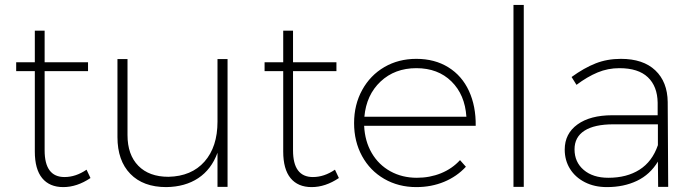

<svg xmlns="http://www.w3.org/2000/svg" viewBox="-20 -762 2832 783"><path d="M349 -36Q294 1 238 1Q182 1 152 -35.5Q122 -72 122 -144V-472H46V-508H122V-637H162V-508H339V-472H162V-149Q162 -40 243 -40Q289 -40 333 -70Z M908 -521V0H867V-139Q842 -71 788.5 -35.5Q735 0 658 1Q564 1 511.5 -53Q459 -107 459 -203V-521H500V-211Q500 -131 544 -86Q588 -41 667 -41Q761 -43 814 -103Q867 -163 867 -266V-521Z M1362 -36Q1307 1 1251 1Q1195 1 1165 -35.5Q1135 -72 1135 -144V-472H1059V-508H1135V-637H1175V-508H1352V-472H1175V-149Q1175 -40 1256 -40Q1302 -40 1346 -70Z M1920 -249H1465Q1468 -186 1496 -138Q1524 -90 1572 -63.5Q1620 -37 1680 -37Q1733 -37 1778.5 -55.5Q1824 -74 1856 -109L1880 -82Q1843 -42 1791 -20.5Q1739 1 1678 1Q1605 1 1547 -32.5Q1489 -66 1456.5 -125.5Q1424 -185 1424 -260Q1424 -335 1457 -395Q1490 -455 1547.5 -488.5Q1605 -522 1678 -522Q1753 -522 1808.5 -487.5Q1864 -453 1892.5 -391Q1921 -329 1920 -249ZM1882 -286Q1876 -376 1821 -430Q1766 -484 1678 -484Q1590 -484 1532 -429.5Q1474 -375 1466 -286Z M2074 -742H2116V0H2074Z M2664 0 2663 -103Q2631 -50 2577.5 -24.5Q2524 1 2455 1Q2404 1 2365 -19Q2326 -39 2304.5 -73.5Q2283 -108 2283 -152Q2283 -217 2335 -254.5Q2387 -292 2477 -292H2662V-343Q2661 -410 2622 -447Q2583 -484 2506 -484Q2459 -484 2417 -466.5Q2375 -449 2331 -416L2311 -448Q2362 -485 2409 -503.5Q2456 -522 2512 -522Q2603 -522 2652.5 -475Q2702 -428 2703 -346L2705 0ZM2663 -170V-255H2481Q2404 -255 2363.5 -229Q2323 -203 2323 -153Q2323 -101 2360.5 -69Q2398 -37 2461 -37Q2536 -37 2588 -70Q2640 -103 2663 -170Z"/></svg>

Font: Montserrat arm2 ExtraLight
Style: Regular
Weight: 275
Designer: Julieta Ulanovsky
Foundry: Julieta Ulanovsky
Version: Version 6.000